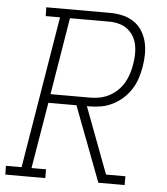

<svg xmlns="http://www.w3.org/2000/svg" viewBox="-69 -782 721 829"><g transform="rotate(5 292.0 -367.5)"><path d="M-15 0 -16 -38H52L161 -697H99L98 -735H374Q402 -735 428.5 -729Q455 -723 477 -708.5Q499 -694 513 -672.5Q527 -651 533.5 -625.5Q540 -600 540 -572Q540 -544 535 -516Q531 -491 523 -466Q515 -441 500.5 -418Q486 -395 465.5 -376.5Q445 -358 421 -346Q397 -334 371.5 -329.5Q346 -325 321 -325H310L418 -38H502V0H388L270 -311L265 -325H143L95 -38H158V0ZM149 -363H321Q341 -363 362 -367Q383 -371 403 -381.5Q423 -392 439 -407.5Q455 -423 466 -442Q477 -461 483.5 -481.5Q490 -502 493 -522Q497 -544 497.5 -565.5Q498 -587 494 -607Q490 -627 479.5 -644.5Q469 -662 453 -674Q437 -686 416.5 -691.5Q396 -697 375 -697H204Z"/></g></svg>

Font: Iosevka Etoile Extralight
Style: Italic
Weight: 200
Italic angle: -9°
Designer: Belleve Invis
Foundry: Belleve Invis
Version: Version 22.1.2; ttfautohint (v1.8.4)